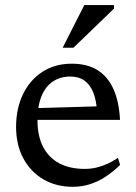

<svg xmlns="http://www.w3.org/2000/svg" viewBox="-20 -710 524 740"><path d="M257 -464.5Q316.5 -464.5 356.2 -439.5Q396 -414.5 417.5 -366.2Q439 -318 442.5 -248H110V-293L386 -301L353.5 -283.5Q351 -326 338.8 -355.2Q326.5 -384.5 305 -399.8Q283.5 -415 251 -415Q212.5 -415 184 -396Q155.5 -377 140 -339.5Q124.5 -302 124.5 -246Q124.5 -185.5 146.2 -143.8Q168 -102 208.5 -80.5Q249 -59 306.5 -59Q330 -59 352 -64.2Q374 -69.5 394.8 -79Q415.5 -88.5 434.5 -101.5L443 -74.5Q415 -47 385.5 -28Q356 -9 324.8 0.5Q293.5 10 261 10Q196.5 10 147.2 -18.8Q98 -47.5 70 -99.5Q42 -151.5 42 -221Q42 -291 68.2 -346Q94.5 -401 142.8 -432.8Q191 -464.5 257 -464.5ZM221.5 -526 305 -690.5H419.5V-677L263 -526Z"/></svg>

Font: Newsreader
Style: Regular
Weight: 400
Designer: Hugues Gentile
Foundry: Production Type
Version: Version 1.003